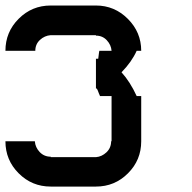

<svg xmlns="http://www.w3.org/2000/svg" viewBox="-20 -687 707 707"><path d="M108.3 -166.7Q110 -144.2 126.2 -127.1Q142.5 -110 166.7 -110V-108.3H333.3Q355 -110 372.1 -126.2Q389.2 -142.5 389.2 -166.7H390.8V-333.3H348.3Q346.7 -335.8 344.2 -342.9Q341.7 -350 339.2 -355.8Q336.7 -361.7 333.3 -361.7V-470.8Q337.5 -470.8 341.7 -470.8Q345 -498.3 345.8 -500H390.8Q389.2 -521.7 373.3 -538.8Q357.5 -555.8 333.3 -555.8V-557.5H166.7Q144.2 -555.8 127.1 -540Q110 -524.2 110 -500H0Q0 -569.2 48.8 -617.9Q97.5 -666.7 166.7 -666.7H333.3Q401.7 -666.7 450.8 -617.5Q500 -568.3 500 -500H483.3Q465 -459.2 427.5 -420.8Q459.2 -385.8 483.3 -333.3H500V-166.7Q500 -97.5 451.2 -48.8Q402.5 0 333.3 0H166.7Q97.5 0 48.8 -48.8Q0 -97.5 0 -166.7Z"/></svg>

Font: 0xA000-Squareish-Mono
Style: Squareish-Mono-Bold
Weight: 700
Version: Version 0.1